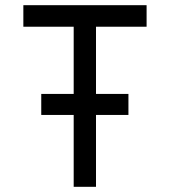

<svg xmlns="http://www.w3.org/2000/svg" viewBox="-20 -720 656 740"><path d="M264 -277H139V-358H264V-617H70V-700H545V-617H350V-358H475V-277H350V0H264Z"/></svg>

Font: Overpass Mono
Style: Regular
Weight: 400
Monospace: yes
Designer: Delve Withrington, Dave Bailey
Foundry: Delve Fonts
Version: Version 1.000;DELV;Overpass